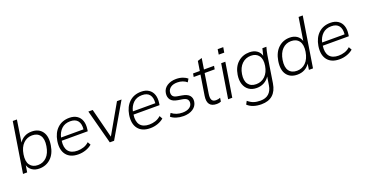

<svg xmlns="http://www.w3.org/2000/svg" viewBox="-40 -1583 5052 2653"><g transform="rotate(-20 2486.5 -256.5)"><path d="M283 8Q222 8 179 -20.5Q136 -49 120 -100L104 0H43L160 -736H221L171 -414Q200 -459 246.5 -484.5Q293 -510 353 -510Q457 -510 508.5 -439Q560 -368 539 -240Q520 -119 450.5 -55.5Q381 8 283 8ZM281 -44Q357 -44 409.5 -96.5Q462 -149 478 -250Q495 -351 457.5 -404.5Q420 -458 341 -458Q266 -458 212 -405Q158 -352 142 -252Q126 -150 164.5 -97Q203 -44 281 -44Z M859 8Q738 8 681 -65Q624 -138 644 -266Q663 -381 732 -445.5Q801 -510 907 -510Q974 -510 1018.5 -480.5Q1063 -451 1081 -398.5Q1099 -346 1089 -276L1085 -248H702Q688 -149 729.5 -96.5Q771 -44 863 -44Q908 -44 952 -58Q996 -72 1033 -106L1058 -61Q1019 -28 966.5 -10Q914 8 859 8ZM903 -461Q823 -461 774 -413.5Q725 -366 709 -293H1039Q1047 -373 1013 -417Q979 -461 903 -461Z M1319 0 1186 -501H1250L1360 -69L1607 -501H1674L1382 0Z M1915 8Q1794 8 1737 -65Q1680 -138 1700 -266Q1719 -381 1788 -445.5Q1857 -510 1963 -510Q2030 -510 2074.5 -480.5Q2119 -451 2137 -398.5Q2155 -346 2145 -276L2141 -248H1758Q1744 -149 1785.5 -96.5Q1827 -44 1919 -44Q1964 -44 2008 -58Q2052 -72 2089 -106L2114 -61Q2075 -28 2022.5 -10Q1970 8 1915 8ZM1959 -461Q1879 -461 1830 -413.5Q1781 -366 1765 -293H2095Q2103 -373 2069 -417Q2035 -461 1959 -461Z M2401 8Q2346 8 2297.5 -7.5Q2249 -23 2221 -49L2247 -95Q2314 -42 2405 -42Q2467 -42 2504.5 -65.5Q2542 -89 2548 -128Q2553 -163 2534.5 -185Q2516 -207 2469 -215L2402 -226Q2327 -238 2298.5 -277.5Q2270 -317 2279 -374Q2289 -438 2344 -474Q2399 -510 2477 -510Q2531 -510 2574.5 -494Q2618 -478 2642 -456L2615 -411Q2589 -434 2553.5 -446.5Q2518 -459 2477 -459Q2416 -459 2380.5 -434Q2345 -409 2338 -370Q2333 -334 2349 -311Q2365 -288 2408 -280L2478 -268Q2555 -255 2585.5 -218.5Q2616 -182 2607 -127Q2597 -66 2542.5 -29Q2488 8 2401 8Z M2892 8Q2745 8 2770 -155L2817 -452H2717L2726 -501H2825L2847 -641L2911 -661L2886 -501H3034L3026 -452H2878L2833 -165Q2823 -103 2839 -74Q2855 -45 2899 -45Q2918 -45 2934 -48.5Q2950 -52 2962 -58L2954 -4Q2940 2 2925 5Q2910 8 2892 8Z M3148 -624 3160 -700H3242L3229 -624ZM3059 0 3139 -501H3200L3120 0Z M3470 223Q3408 223 3356.5 206.5Q3305 190 3268 155L3293 108Q3335 143 3376.5 157Q3418 171 3475 171Q3551 171 3596.5 130.5Q3642 90 3654 14L3674 -111Q3644 -64 3595.5 -37.5Q3547 -11 3487 -11Q3418 -11 3371.5 -44Q3325 -77 3305.5 -136Q3286 -195 3298 -272Q3316 -386 3386 -448Q3456 -510 3556 -510Q3619 -510 3662.5 -480.5Q3706 -451 3720 -399L3745 -501H3804Q3796 -473 3789 -444.5Q3782 -416 3778 -389L3716 5Q3681 223 3470 223ZM3497 -63Q3575 -63 3628.5 -115Q3682 -167 3697 -260Q3712 -354 3674 -406Q3636 -458 3559 -458Q3481 -458 3427 -406Q3373 -354 3358 -261Q3343 -167 3381 -115Q3419 -63 3497 -63Z M4078 8Q3973 8 3921.5 -62.5Q3870 -133 3891 -262Q3911 -382 3980.5 -446Q4050 -510 4148 -510Q4209 -510 4251.5 -481.5Q4294 -453 4310 -402L4363 -736H4424L4307 0H4247L4260 -87Q4231 -42 4184.5 -17Q4138 8 4078 8ZM4090 -44Q4165 -44 4218.5 -96.5Q4272 -149 4289 -250Q4305 -351 4266.5 -404.5Q4228 -458 4149 -458Q4074 -458 4021 -405Q3968 -352 3952 -252Q3936 -150 3973.5 -97Q4011 -44 4090 -44Z M4698 8Q4577 8 4520 -65Q4463 -138 4483 -266Q4502 -381 4571 -445.5Q4640 -510 4746 -510Q4813 -510 4857.5 -480.5Q4902 -451 4920 -398.5Q4938 -346 4928 -276L4924 -248H4541Q4527 -149 4568.5 -96.5Q4610 -44 4702 -44Q4747 -44 4791 -58Q4835 -72 4872 -106L4897 -61Q4858 -28 4805.5 -10Q4753 8 4698 8ZM4742 -461Q4662 -461 4613 -413.5Q4564 -366 4548 -293H4878Q4886 -373 4852 -417Q4818 -461 4742 -461Z"/></g></svg>

Font: Mulish Light
Style: Italic
Weight: 300
Italic angle: -9°
Designer: Vernon Adams
Foundry: Vernon Adams
Version: Version 3.603; ttfautohint (v1.8.3)